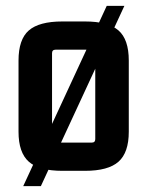

<svg xmlns="http://www.w3.org/2000/svg" viewBox="-20 -572 501 653"><path d="M343 -552H403L119 61H59ZM292 -403H169Q157 -403 157 -391V-99Q157 -87 169 -87H292Q304 -87 304 -99V-391Q304 -403 292 -403ZM43 -124V-366Q43 -438 78 -468.5Q113 -499 192 -499H269Q348 -499 383 -468.5Q418 -438 418 -366V-124Q418 -53 383 -22Q348 9 269 9H192Q113 9 78 -22Q43 -53 43 -124Z"/></svg>

Font: Gemunu Libre ExtraLight
Style: Bold
Weight: 700
Version: Version 1.100